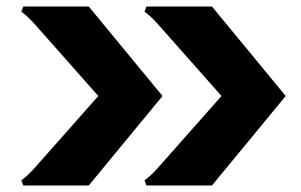

<svg xmlns="http://www.w3.org/2000/svg" viewBox="-20 -593 920 586"><path d="M476 -300 251 -27H51L45 -43Q48 -44 61 -55.5Q74 -67 88 -83L280 -300L88 -517Q74 -533 61 -544.5Q48 -556 45 -557L51 -573H251ZM852 -300 627 -27H427L421 -43Q424 -44 437 -55.5Q450 -67 464 -83L656 -300L464 -517Q450 -533 437 -544.5Q424 -556 421 -557L427 -573H627Z"/></svg>

Font: Farro
Style: Bold
Weight: 700
Designer: Aceler Chua
Foundry: Grayscale Limited
Version: Version 1.101